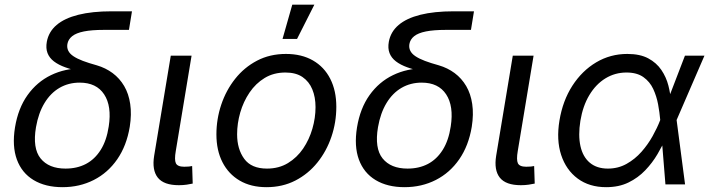

<svg xmlns="http://www.w3.org/2000/svg" viewBox="-20 -775 2981 807"><path d="M242.7 11.7Q170.9 11.7 121.3 -18.1Q71.8 -47.9 51 -104.2Q30.3 -160.6 43 -239.3Q56.2 -319.8 95.7 -375.2Q135.3 -430.7 194.3 -459.2Q253.4 -487.8 324.7 -487.8L322.3 -473.6Q284.2 -481.4 254.9 -491.9Q225.6 -502.4 206.5 -517.1Q187.5 -531.7 179.7 -552Q171.9 -572.3 176.8 -599.6Q184.6 -641.6 217.8 -669.9Q251 -698.2 309.3 -712.9Q367.7 -727.5 449.7 -727.5H534.7L522 -649.4H417Q365.2 -649.4 332.5 -642.8Q299.8 -636.2 283.2 -622.8Q266.6 -609.4 263.2 -589.8Q260.7 -574.2 267.1 -561.5Q273.4 -548.8 288.8 -538.6Q304.2 -528.3 328.6 -519Q353 -509.8 386.7 -500.5Q423.8 -489.7 453.4 -467.8Q482.9 -445.8 502 -413.3Q521 -380.9 527.3 -337.9Q533.7 -294.9 525.4 -242.2Q512.2 -162.6 472.9 -105.7Q433.6 -48.8 374.3 -18.6Q314.9 11.7 242.7 11.7ZM255.4 -66.4Q303.7 -66.4 341.1 -85.9Q378.4 -105.5 403.3 -145Q428.2 -184.6 437 -243.7Q450.2 -329.1 417.7 -378.4Q385.3 -427.7 314.9 -427.7Q268.1 -427.7 230.2 -405.8Q192.4 -383.8 167 -341.8Q141.6 -299.8 131.3 -240.7Q116.2 -151.9 150.6 -109.1Q185.1 -66.4 255.4 -66.4Z M731.9 3.4Q668.5 3.4 643.3 -28.3Q618.2 -60.1 627.9 -120.1L697.8 -541H785.2L718.8 -140.1Q712.4 -103.5 719.2 -88.9Q726.1 -74.2 754.4 -74.2Q766.6 -74.2 773.9 -75Q781.2 -75.7 787.6 -77.1L790 -3.4Q779.8 -1 764.4 1.2Q749 3.4 731.9 3.4Z M1100.1 11.7Q1034.7 11.7 987.5 -15.9Q940.4 -43.5 915 -93.3Q889.6 -143.1 889.6 -210Q889.6 -274.4 909.9 -335Q930.2 -395.5 968.3 -443.6Q1006.3 -491.7 1060.3 -520Q1114.3 -548.3 1182.1 -548.3Q1247.6 -548.3 1295.2 -521Q1342.8 -493.7 1368.2 -443.6Q1393.6 -393.6 1393.6 -326.2Q1393.6 -260.7 1373 -200.2Q1352.5 -139.6 1314 -91.8Q1275.4 -43.9 1221.4 -16.1Q1167.5 11.7 1100.1 11.7ZM1102.1 -66.4Q1152.3 -66.4 1190.4 -89.6Q1228.5 -112.8 1254.2 -150.6Q1279.8 -188.5 1293 -234.1Q1306.2 -279.8 1306.2 -324.7Q1306.2 -366.7 1292.7 -399.4Q1279.3 -432.1 1251.5 -451.2Q1223.6 -470.2 1179.7 -470.2Q1130.4 -470.2 1092.5 -447.3Q1054.7 -424.3 1028.8 -386Q1002.9 -347.7 989.7 -301.8Q976.6 -255.9 976.6 -210.4Q976.6 -148.4 1006.6 -107.4Q1036.6 -66.4 1102.1 -66.4ZM1167.5 -611.3 1208.5 -755.4H1301.3L1228.5 -611.3Z M1680.2 11.7Q1608.4 11.7 1558.8 -18.1Q1509.3 -47.9 1488.5 -104.2Q1467.8 -160.6 1480.5 -239.3Q1493.7 -319.8 1533.2 -375.2Q1572.8 -430.7 1631.8 -459.2Q1690.9 -487.8 1762.2 -487.8L1759.8 -473.6Q1721.7 -481.4 1692.4 -491.9Q1663.1 -502.4 1644 -517.1Q1625 -531.7 1617.2 -552Q1609.4 -572.3 1614.3 -599.6Q1622.1 -641.6 1655.3 -669.9Q1688.5 -698.2 1746.8 -712.9Q1805.2 -727.5 1887.2 -727.5H1972.2L1959.5 -649.4H1854.5Q1802.7 -649.4 1770 -642.8Q1737.3 -636.2 1720.7 -622.8Q1704.1 -609.4 1700.7 -589.8Q1698.2 -574.2 1704.6 -561.5Q1710.9 -548.8 1726.3 -538.6Q1741.7 -528.3 1766.1 -519Q1790.5 -509.8 1824.2 -500.5Q1861.3 -489.7 1890.9 -467.8Q1920.4 -445.8 1939.5 -413.3Q1958.5 -380.9 1964.8 -337.9Q1971.2 -294.9 1962.9 -242.2Q1949.7 -162.6 1910.4 -105.7Q1871.1 -48.8 1811.8 -18.6Q1752.4 11.7 1680.2 11.7ZM1692.9 -66.4Q1741.2 -66.4 1778.6 -85.9Q1815.9 -105.5 1840.8 -145Q1865.7 -184.6 1874.5 -243.7Q1887.7 -329.1 1855.2 -378.4Q1822.8 -427.7 1752.4 -427.7Q1705.6 -427.7 1667.7 -405.8Q1629.9 -383.8 1604.5 -341.8Q1579.1 -299.8 1568.8 -240.7Q1553.7 -151.9 1588.1 -109.1Q1622.6 -66.4 1692.9 -66.4Z M2169.4 3.4Q2106 3.4 2080.8 -28.3Q2055.7 -60.1 2065.4 -120.1L2135.3 -541H2222.7L2156.2 -140.1Q2149.9 -103.5 2156.7 -88.9Q2163.6 -74.2 2191.9 -74.2Q2204.1 -74.2 2211.4 -75Q2218.8 -75.7 2225.1 -77.1L2227.5 -3.4Q2217.3 -1 2201.9 1.2Q2186.5 3.4 2169.4 3.4Z M2527.8 11.7Q2457 11.7 2408.2 -24.4Q2359.4 -60.5 2338.6 -123.8Q2317.9 -187 2331.5 -268.6Q2345.2 -351.6 2385.7 -414.6Q2426.3 -477.5 2485.8 -512.9Q2545.4 -548.3 2616.7 -548.3Q2669.9 -548.3 2704.6 -529.8Q2739.3 -511.2 2759.8 -481Q2780.3 -450.7 2789.3 -415.5Q2798.3 -380.4 2800.3 -347.7H2831.5L2823.7 -272L2859.4 0H2776.9L2754.9 -272Q2752.4 -301.8 2746.1 -336.2Q2739.7 -370.6 2725.6 -401.1Q2711.4 -431.6 2684.3 -450.9Q2657.2 -470.2 2613.3 -470.2Q2564.9 -470.2 2524.7 -445.6Q2484.4 -420.9 2457 -375.2Q2429.7 -329.6 2419.4 -267.1Q2409.7 -206.1 2419.7 -160.9Q2429.7 -115.7 2459 -91.1Q2488.3 -66.4 2535.2 -66.4Q2578.1 -66.4 2613.5 -86.2Q2648.9 -106 2676.3 -137Q2703.6 -168 2723.1 -203.1Q2742.7 -238.3 2754.4 -269L2858.9 -541H2940.9L2823.2 -269L2806.6 -195.8H2779.3Q2764.6 -163.1 2743.4 -127Q2722.2 -90.8 2692.1 -59.3Q2662.1 -27.8 2621.8 -8.1Q2581.5 11.7 2527.8 11.7Z"/></svg>

Font: Inter 17pt
Style: Italic
Weight: 400
Italic angle: -9.3988°
Version: Version 4.001;git-66647c0bb